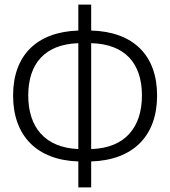

<svg xmlns="http://www.w3.org/2000/svg" viewBox="-20 -802 740 836"><path d="M664 -386C664 -561 561 -664 377 -669V-782H321V-669C140 -663 37 -561 37 -386C37 -211 140 -105 321 -99V14H377V-99C561 -105 664 -211 664 -386ZM377 -153V-614C524 -610 598 -527 598 -386C598 -247 524 -157 377 -153ZM103 -386C103 -526 176 -609 321 -614V-153C176 -159 103 -248 103 -386Z"/></svg>

Font: Kawkab Mono Light
Style: Regular
Weight: 300
Monospace: yes
Designer: Abdullah Arif
Foundry: Abdullah Arif
Version: Version 1.000;PS 000.500;hotconv 1.0.88;makeotf.lib2.5.64775